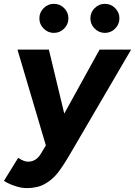

<svg xmlns="http://www.w3.org/2000/svg" viewBox="-45 -755 694 987"><path d="M-24.7 174.7 48.5 56.4Q61.7 65.7 75.1 70.9Q88.4 76.1 98.9 76.1Q141.6 76.1 166.1 33.6L248.7 -104.7L466.8 -500H629L315.9 35.8Q279.5 98.4 251.7 133.8Q223.8 169.3 185.4 190.6Q147.1 212 92.9 212Q64.3 212 31.4 200.9Q-1.5 189.9 -24.7 174.7ZM44.8 -500H206.2L301.2 -105L332.4 0H193ZM157.4 -660.6Q157.4 -691.3 179.5 -713.3Q201.6 -735.3 232.1 -735.3Q262.8 -735.3 284.8 -713.3Q306.7 -691.3 306.7 -660.6Q306.7 -630.2 284.8 -608.1Q262.8 -585.9 232.1 -585.9Q201.6 -585.9 179.5 -608.1Q157.4 -630.2 157.4 -660.6ZM419.6 -660.6Q419.6 -691.3 441.7 -713.3Q463.8 -735.3 494.3 -735.3Q525 -735.3 547 -713.3Q568.9 -691.3 568.9 -660.6Q568.9 -630.2 547 -608.1Q525 -585.9 494.3 -585.9Q463.8 -585.9 441.7 -608.1Q419.6 -630.2 419.6 -660.6Z"/></svg>

Font: Oak Sans Light Italic
Style: Regular
Weight: 400
Italic angle: -9.5°
Foundry: Erik Kennedy, Walven
Version: Version 1.000;Glyphs 3.1.2 (3151)